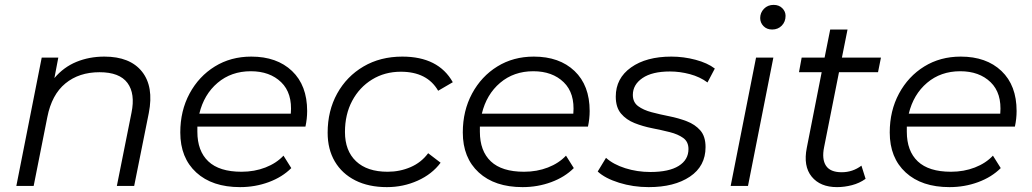

<svg xmlns="http://www.w3.org/2000/svg" viewBox="-20 -762 4229 787"><path d="M408 -530Q513 -530 562 -468.5Q611 -407 590 -299L530 0H459L519 -300Q535 -378 502.5 -422Q470 -466 388 -466Q304 -466 248 -420Q192 -374 174 -282L118 0H47L151 -526H219L203 -442Q241 -487 293.5 -508.5Q346 -530 408 -530Z M964 5Q850 5 784.5 -55Q719 -115 719 -219Q719 -308 757 -378.5Q795 -449 860.5 -489.5Q926 -530 1010 -530Q1115 -530 1177 -471Q1239 -412 1239 -307Q1239 -275 1232 -243H789Q789 -233 789 -222Q789 -143 834 -100.5Q879 -58 970 -58Q1023 -58 1068 -75.5Q1113 -93 1142 -124L1174 -73Q1137 -36 1081.5 -15.5Q1026 5 964 5ZM797 -296H1172Q1179 -380 1132.5 -425Q1086 -470 1008 -470Q928 -470 872 -422.5Q816 -375 797 -296Z M1566 5Q1491 5 1436.5 -22.5Q1382 -50 1352.5 -100Q1323 -150 1323 -218Q1323 -308 1362 -378.5Q1401 -449 1470 -489.5Q1539 -530 1629 -530Q1777 -530 1836 -425L1776 -390Q1731 -468 1623 -468Q1557 -468 1505 -436Q1453 -404 1423.5 -348.5Q1394 -293 1394 -221Q1394 -144 1439.5 -101Q1485 -58 1569 -58Q1619 -58 1663 -77Q1707 -96 1735 -134L1786 -95Q1751 -48 1692 -21.5Q1633 5 1566 5Z M2122 5Q2008 5 1942.5 -55Q1877 -115 1877 -219Q1877 -308 1915 -378.5Q1953 -449 2018.5 -489.5Q2084 -530 2168 -530Q2273 -530 2335 -471Q2397 -412 2397 -307Q2397 -275 2390 -243H1947Q1947 -233 1947 -222Q1947 -143 1992 -100.5Q2037 -58 2128 -58Q2181 -58 2226 -75.5Q2271 -93 2300 -124L2332 -73Q2295 -36 2239.5 -15.5Q2184 5 2122 5ZM1955 -296H2330Q2337 -380 2290.5 -425Q2244 -470 2166 -470Q2086 -470 2030 -422.5Q1974 -375 1955 -296Z M2639 5Q2575 5 2517.5 -13Q2460 -31 2430 -59L2464 -115Q2494 -88 2543 -72.5Q2592 -57 2646 -57Q2722 -57 2762 -82Q2802 -107 2802 -151Q2802 -181 2780.5 -196.5Q2759 -212 2725 -220.5Q2691 -229 2653 -236.5Q2615 -244 2581 -257.5Q2547 -271 2525.5 -296.5Q2504 -322 2504 -366Q2504 -441 2566.5 -485.5Q2629 -530 2732 -530Q2782 -530 2831 -517Q2880 -504 2910 -481L2880 -424Q2849 -447 2808 -458Q2767 -469 2726 -469Q2653 -469 2613.5 -442Q2574 -415 2574 -373Q2574 -343 2595.5 -327Q2617 -311 2651 -302Q2685 -293 2723 -285.5Q2761 -278 2795 -265Q2829 -252 2850.5 -227.5Q2872 -203 2872 -159Q2872 -81 2808 -38Q2744 5 2639 5Z M2975 0 3079 -526H3150L3046 0ZM3145 -641Q3123 -641 3109.5 -655Q3096 -669 3096 -688Q3096 -710 3111.5 -726Q3127 -742 3151 -742Q3173 -742 3186.5 -728.5Q3200 -715 3200 -697Q3200 -673 3184.5 -657Q3169 -641 3145 -641Z M3411 5Q3342 5 3307 -38Q3272 -81 3287 -156L3348 -466H3255L3266 -526H3360L3383 -641H3454L3431 -526H3591L3579 -466H3419L3358 -159Q3348 -110 3365.5 -83Q3383 -56 3430 -56Q3475 -56 3511 -83L3528 -29Q3503 -11 3472 -3Q3441 5 3411 5Z M3872 5Q3758 5 3692.5 -55Q3627 -115 3627 -219Q3627 -308 3665 -378.5Q3703 -449 3768.5 -489.5Q3834 -530 3918 -530Q4023 -530 4085 -471Q4147 -412 4147 -307Q4147 -275 4140 -243H3697Q3697 -233 3697 -222Q3697 -143 3742 -100.5Q3787 -58 3878 -58Q3931 -58 3976 -75.5Q4021 -93 4050 -124L4082 -73Q4045 -36 3989.5 -15.5Q3934 5 3872 5ZM3705 -296H4080Q4087 -380 4040.5 -425Q3994 -470 3916 -470Q3836 -470 3780 -422.5Q3724 -375 3705 -296Z"/></svg>

Font: Montserrat
Style: Italic
Weight: 400
Italic angle: -11.3°
Designer: Julieta Ulanovsky
Foundry: Julieta Ulanovsky
Version: Version 9.000; ttfautohint (v1.8.4.7-5d5b)